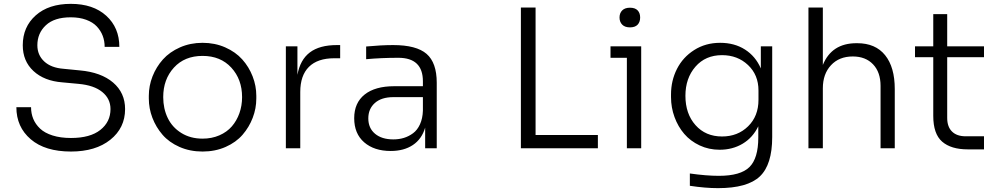

<svg xmlns="http://www.w3.org/2000/svg" viewBox="-20 -769 5172 996"><path d="M348.1 17.1Q213.9 17.1 139.4 -46.6Q64.9 -110.4 64.9 -212.9H141.1Q141.1 -180.2 152.6 -152.3Q164.1 -124.5 188 -101.8Q211.9 -79.1 252.9 -66.2Q293.9 -53.2 348.1 -53.2Q447.8 -53.2 500.5 -95Q553.2 -136.7 553.2 -203.1Q553.2 -256.8 510.5 -291.7Q467.8 -326.7 387.2 -334L303.2 -341.8Q209 -349.1 153.6 -400.6Q98.1 -452.1 98.1 -534.2Q98.1 -629.4 165.3 -689.2Q232.4 -749 347.2 -749Q463.4 -749 531.2 -687.3Q599.1 -625.5 599.1 -525.9H522.9Q522.9 -556.6 512.7 -583.5Q502.4 -610.4 481.9 -632.1Q461.4 -653.8 426.8 -666.5Q392.1 -679.2 347.2 -679.2Q261.7 -679.2 217.8 -637.9Q173.8 -596.7 173.8 -534.2Q173.8 -483.4 209.5 -450.2Q245.1 -417 310.1 -412.1L394 -403.8Q504.4 -394 566.7 -340.8Q628.9 -287.6 628.9 -203.1Q628.9 -105.5 552.5 -44.2Q476.1 17.1 348.1 17.1Z M752 -257.8V-272Q752 -323.7 771.2 -372.8Q790.5 -421.9 825.2 -460.7Q859.9 -499.5 913.6 -523.2Q967.3 -546.9 1030.8 -546.9Q1094.7 -546.9 1148.4 -523.2Q1202.1 -499.5 1236.8 -460.7Q1271.5 -421.9 1290.5 -372.8Q1309.6 -323.7 1309.6 -272V-257.8Q1309.6 -206.5 1291 -158Q1272.5 -109.4 1238.5 -70.1Q1204.6 -30.8 1150.4 -6.8Q1096.2 17.1 1030.8 17.1Q965.3 17.1 911.1 -6.8Q856.9 -30.8 823 -70.1Q789.1 -109.4 770.5 -158Q752 -206.5 752 -257.8ZM1030.8 -49.8Q1078.6 -49.8 1117.9 -66.9Q1157.2 -84 1182.6 -113.3Q1208 -142.6 1221.9 -181.6Q1235.8 -220.7 1235.8 -265.1Q1235.8 -357.4 1179.9 -418.2Q1124 -479 1030.8 -479Q937.5 -479 882.1 -418.2Q826.7 -357.4 826.7 -265.1Q826.7 -205.6 850.1 -157Q873.5 -108.4 920.7 -79.1Q967.8 -49.8 1030.8 -49.8Z M1537.6 0H1462.9V-528.8H1522.9V-380.9Q1537.1 -459 1587.4 -497.1Q1637.7 -535.2 1727.5 -535.2H1744.6V-466.8H1713.9Q1627.4 -466.8 1582.5 -422.1Q1537.6 -377.4 1537.6 -292Z M2006.8 14.2Q1920.9 14.2 1869.1 -30.8Q1817.4 -75.7 1817.4 -155.8Q1817.4 -235.4 1871.6 -278.6Q1925.8 -321.8 2025.4 -321.8H2173.8V-347.2Q2173.8 -469.2 2046.4 -469.2Q1958 -469.2 1879.4 -461.9V-527.8Q1958 -535.2 2019.5 -535.2Q2140.1 -535.2 2192.9 -489.5Q2245.6 -443.8 2245.6 -339.8V0H2185.5V-106.9Q2168 -47.4 2121.6 -16.6Q2075.2 14.2 2006.8 14.2ZM2020.5 -45.9Q2049.8 -45.9 2075.2 -53.7Q2100.6 -61.5 2122.8 -77.9Q2145 -94.2 2158.7 -124.3Q2172.4 -154.3 2173.8 -194.8V-265.1H2020.5Q1959 -265.1 1924.8 -234.9Q1890.6 -204.6 1890.6 -154.8Q1890.6 -104.5 1925.5 -75.2Q1960.4 -45.9 2020.5 -45.9Z M3081.5 0H2682.1V-730H2758.3V-68.8H3081.5Z M3287.6 -640.9Q3274.4 -627 3248 -627Q3221.7 -627 3207.8 -641.1Q3193.8 -655.3 3193.8 -678.2Q3193.8 -701.2 3207.8 -715.1Q3221.7 -729 3248 -729Q3274.4 -729 3287.6 -715.3Q3300.8 -701.7 3300.8 -678.2Q3300.8 -654.8 3287.6 -640.9ZM3306.2 0H3231.9V-469.2H3147V-528.8H3306.2Z M3704.6 207Q3638.7 207 3558.6 194.8V130.9Q3644 143.1 3709 143.1Q3821.8 143.1 3867.7 97.7Q3913.6 52.2 3913.6 -55.2V-113.8Q3885.3 -55.2 3832.8 -23.7Q3780.3 7.8 3712.9 7.8Q3657.2 7.8 3609.4 -14.6Q3561.5 -37.1 3529.3 -74.7Q3497.1 -112.3 3479 -161.9Q3460.9 -211.4 3460.9 -265.1V-278.8Q3460.9 -350.6 3491.7 -411.4Q3522.5 -472.2 3581.3 -509.5Q3640.1 -546.9 3715.8 -546.9Q3790 -546.9 3844.7 -512Q3899.4 -477.1 3926.8 -414.1V-528.8H3985.8V-58.1Q3985.8 85.4 3921.6 146.2Q3857.4 207 3704.6 207ZM3725.6 -61Q3807.1 -61 3860.8 -113.8Q3914.6 -166.5 3914.6 -251V-299.8Q3914.6 -380.4 3860.4 -431.6Q3806.2 -482.9 3725.6 -482.9Q3639.6 -482.9 3587.6 -423.1Q3535.6 -363.3 3535.6 -272Q3535.6 -178.7 3587.9 -119.9Q3640.1 -61 3725.6 -61Z M4248.5 0H4173.8V-730H4248.5V-432.1Q4294.4 -544.9 4422.9 -544.9H4426.8Q4521.5 -544.9 4571.5 -482.7Q4621.6 -420.4 4621.6 -307.1V0H4547.9V-323.2Q4547.9 -394.5 4509 -435.3Q4470.2 -476.1 4403.8 -476.1Q4333 -476.1 4290.8 -430.7Q4248.5 -385.3 4248.5 -311Z M5084.5 5.9H5000.5Q4913.6 5.9 4867.4 -34.2Q4821.3 -74.2 4821.3 -168V-472.2H4726.6V-528.8H4821.3V-695.8H4893.6V-528.8H5084.5V-472.2H4893.6V-157.2Q4893.6 -111.3 4918.5 -86.7Q4943.4 -62 4989.3 -62H5084.5Z"/></svg>

Font: Sora Light
Style: Regular
Weight: 300
Designer: Jonathan Barnbrook, Julián Moncada
Foundry: Barnbrook Fonts
Version: Version 2.000